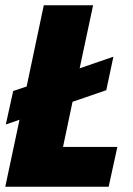

<svg xmlns="http://www.w3.org/2000/svg" viewBox="-20 -708 503 728"><path d="M219 -151H425L392 0H0L54 -254L2 -236L30 -363L81 -380L146 -688H333L282 -449L410 -493L383 -366L255 -322Z"/></svg>

Font: Saira Semi Condensed ExtraBold
Style: Italic
Weight: 800
Width: 4
Italic angle: -12°
Designer: Hector Gatti with collaboration of the Omnibus-Type team
Foundry: Omnibus-Type
Version: Version 1.001; ttfautohint (v1.8)